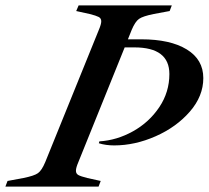

<svg xmlns="http://www.w3.org/2000/svg" viewBox="-74 -693 775 713"><path d="M-46 -21 13 -32Q53 -40 67 -50Q81 -60 94 -91L293 -582Q302 -603 302 -614Q302 -625 292.5 -630Q283 -635 259 -641L209 -652L218 -673H564L556 -652L497 -641Q457 -633 442.5 -623Q428 -613 415 -582L401 -547H451Q558 -547 619.5 -509.5Q681 -472 681 -403Q681 -336 631 -278.5Q581 -221 504 -187Q427 -153 350 -153Q319 -153 293 -161L295 -168Q360 -172 420 -205.5Q480 -239 517.5 -295Q555 -351 555 -418Q555 -517 425 -517H389L217 -91Q208 -70 208 -59Q208 -48 217 -43Q226 -38 250 -32L300 -21L292 0H-54Z"/></svg>

Font: Ibarra Real Nova
Style: Italic
Weight: 400
Italic angle: -22°
Designer: Jose Maria Ribagorda & Octavio Pardo
Foundry: Octavio Pardo
Version: Version 1.014